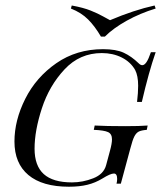

<svg xmlns="http://www.w3.org/2000/svg" viewBox="-20 -685 602 716"><path d="M414.5 0Q416.9 -8.9 416.9 -17.7Q416.9 -37.9 404.8 -37.9Q391.9 -37.9 362.1 -19.4Q335.5 -3.2 306 4Q276.6 11.3 237.1 11.3Q137.9 11.3 85.9 -32.3Q33.9 -75.8 33.9 -157.3Q33.9 -236.3 74.2 -316.5Q114.5 -396.8 189.9 -449.2Q265.3 -501.6 364.5 -501.6Q412.9 -501.6 441.5 -488.3Q470.2 -475 496.8 -449.2Q504 -441.9 510.5 -441.9Q518.5 -441.9 526.2 -453.2Q533.9 -464.5 542.7 -490.3H560.5Q534.7 -416.1 508.9 -304.8H491.1Q495.2 -339.5 495.2 -365.3Q495.2 -402.4 483.9 -424.2Q466.9 -454 433.9 -470.6Q400.8 -487.1 359.7 -487.1Q277.4 -487.1 220.6 -426.2Q163.7 -365.3 136.3 -281.5Q108.9 -197.6 108.9 -130.6Q108.9 -66.9 143.1 -35.9Q177.4 -4.8 248.4 -4.8Q288.7 -4.8 327.8 -20.2Q366.9 -35.5 375.8 -69.4L390.3 -123.4Q397.6 -150 397.6 -165.3Q397.6 -185.5 383.1 -192.3Q368.5 -199.2 329.8 -200.8L333.1 -216.9Q375.8 -214.5 446.8 -214.5Q501.6 -214.5 530.6 -216.9L527.4 -200.8Q507.3 -199.2 497.6 -194.4Q487.9 -189.5 481 -176.2Q474.2 -162.9 466.1 -131.5L430.6 0ZM556.5 -664.5 560.5 -653.2Q502.4 -635.5 452.4 -607.7Q402.4 -579.8 371 -548.4H356.5Q333.9 -587.1 308.5 -612.5Q283.1 -637.9 244.4 -653.2L247.6 -664.5Q291.1 -656.5 318.1 -645.6Q345.2 -634.7 364.5 -623.8Q383.9 -612.9 390.3 -609.7Q479.8 -647.6 556.5 -664.5Z"/></svg>

Font: Playfair Display SC
Style: Italic
Weight: 400
Italic angle: -14°
Designer: Claus Eggers Sørensen
Foundry: Claus Eggers Sørensen
Version: Version 1.202; ttfautohint (v1.6)